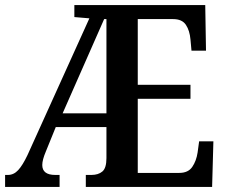

<svg xmlns="http://www.w3.org/2000/svg" viewBox="-20 -734 888 754"><path d="M0 0V-47H11Q34 -47 51.5 -66Q69 -85 88 -125L331 -662L272 -667V-714H786L789 -535H732L728 -579Q725 -614 710 -636.5Q695 -659 660 -659H521V-401H728V-346H521V-55H684Q719 -55 735 -78.5Q751 -102 756 -135L762 -179H818L813 0H317V-47H339Q366 -47 382 -60.5Q398 -74 398 -113V-235H199L160 -139Q146 -106 146 -86Q146 -47 197 -47H214V0ZM226 -289H398V-659H389Z"/></svg>

Font: Noto Serif Thai Condensed SemiBold
Style: Regular
Weight: 600
Width: 3
Designer: Monotype Design Team
Foundry: Monotype Imaging Inc.
Version: Version 2.002; ttfautohint (v1.8.4.7-5d5b)